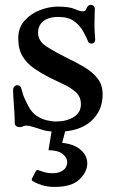

<svg xmlns="http://www.w3.org/2000/svg" viewBox="-20 -522 472 781"><path d="M214.4 13.7Q174.3 13.7 152.8 6.3Q131.3 -1 117.7 -4.9Q97.2 -11.2 88.4 -11.2Q82 -11.2 78.1 -9.8Q74.2 -8.3 70.3 -6.6Q66.4 -4.9 59.6 -4.9Q51.3 -4.9 45.7 -9.3Q40 -13.7 40 -21.5Q40 -37.1 39.1 -55.9Q38.1 -74.7 36.6 -93.3Q35.2 -111.8 34.2 -127.9Q33.2 -144 33.2 -154.3Q33.2 -165.5 38.3 -170.4Q43.5 -175.3 49.8 -175.3Q63 -175.3 65.9 -164.6Q68.8 -153.8 73.7 -137.9Q78.6 -122.1 97.2 -86.9Q109.9 -64 128.9 -51Q147.9 -38.1 168.9 -33Q189.9 -27.8 208 -27.8Q250.5 -27.8 279.8 -45.9Q309.1 -64 309.1 -98.1Q309.1 -127.9 289.3 -146.2Q269.5 -164.6 239.7 -178.5Q210 -192.4 179.7 -207.5Q147 -224.1 118.4 -243.9Q89.8 -263.7 72 -292.7Q54.2 -321.8 54.2 -365.7Q54.2 -409.2 79.8 -438Q105.5 -466.8 142.8 -481Q180.2 -495.1 214.8 -495.1Q261.2 -495.1 283 -485.6Q304.7 -476.1 316.9 -476.1Q327.6 -476.1 329.3 -481.7Q331.1 -487.3 334 -492.2Q336.9 -497.6 341.1 -500Q345.2 -502.4 349.6 -502.4Q356 -502.4 360.8 -498Q365.7 -493.7 365.7 -485.4Q365.7 -481 365 -462.6Q364.3 -444.3 364.3 -422.4Q364.3 -399.4 365.7 -384.5Q367.2 -369.6 367.2 -362.8Q367.2 -352.5 363 -348.6Q358.9 -344.7 353.5 -344.7Q341.3 -344.7 338.9 -352.5Q330.6 -372.1 317.6 -395.5Q304.7 -418.9 281.2 -436Q257.8 -453.1 216.8 -453.1Q189.9 -453.1 171.6 -445.1Q153.3 -437 144 -422.6Q134.8 -408.2 134.8 -388.2Q134.8 -355 169.7 -332.5Q204.6 -310.1 251 -287.1Q289.1 -269 322.5 -249.3Q356 -229.5 376.7 -203.1Q397.5 -176.8 397.5 -138.2Q397.5 -70.3 349.4 -28.3Q301.3 13.7 214.4 13.7ZM203.1 238.3Q171.9 238.3 148.9 230.7Q126 223.1 112.8 214.4Q106.9 210.4 110.4 203.6Q114.3 195.8 118.7 187.5Q123 179.2 126 173.8Q128.9 167.5 136.7 170.4Q145 173.3 159.4 178Q173.8 182.6 196.3 182.6Q220.7 182.6 237.1 170.4Q253.4 158.2 253.4 137.2Q253.4 119.1 234.9 104.2Q216.3 89.4 177.2 88.9L193.4 -8.8H250.5L232.9 59.1Q281.7 64 308.3 87.4Q335 110.8 335 142.6Q335 177.2 303.2 207.8Q271.5 238.3 203.1 238.3Z"/></svg>

Font: Gelasio
Style: Regular
Weight: 400
Designer: Eben Sorkin
Foundry: Eben Sorkin
Version: Version 1.008